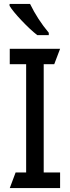

<svg xmlns="http://www.w3.org/2000/svg" viewBox="-20 -964 359 984"><path d="M134 -944Q173 -864 230 -796V-784H171Q136 -811 91 -858.5Q46 -906 29 -934V-944ZM288 0H30L60 -80H114V-635H30V-714H288L258 -635H204V-80H288Z"/></svg>

Font: Advent Sans Logo
Style: Regular
Weight: 400
Designer: Types & Symbols
Foundry: Types & Symbols
Version: Version 1.002